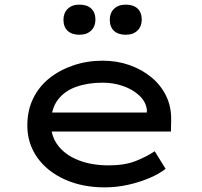

<svg xmlns="http://www.w3.org/2000/svg" viewBox="-20 -799 874 829"><path d="M432 10Q335 10 259 -24.5Q183 -59 140.5 -119.5Q98 -180 98 -257Q98 -322 123 -373.5Q148 -425 193 -461Q238 -497 297.5 -517Q357 -537 423 -537Q485 -537 539 -518Q593 -499 634 -465Q675 -431 697.5 -384.5Q720 -338 719 -282L718 -231H188L165 -313H629L614 -303V-327Q609 -361 581 -387Q553 -413 511.5 -427.5Q470 -442 423 -442Q359 -442 308.5 -424Q258 -406 229 -367Q200 -328 200 -264Q200 -210 231.5 -169.5Q263 -129 319.5 -107Q376 -85 449 -85Q519 -85 566.5 -104Q614 -123 648 -146L695 -70Q667 -48 624.5 -30Q582 -12 532.5 -1Q483 10 432 10ZM523 -649Q490 -649 472 -666Q454 -683 454 -714Q454 -743 472.5 -761Q491 -779 523 -779Q556 -779 574 -762Q592 -745 592 -714Q592 -685 573.5 -667Q555 -649 523 -649ZM323 -649Q290 -649 272 -666Q254 -683 254 -714Q254 -743 272.5 -761Q291 -779 323 -779Q356 -779 374 -762Q392 -745 392 -714Q392 -685 373.5 -667Q355 -649 323 -649Z"/></svg>

Font: Lexend Peta
Style: Regular
Weight: 400
Designer: Bonnie Shaver-Troup, Thomas Jockin
Foundry: Lexend
Version: Version 1.007